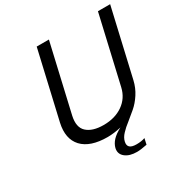

<svg xmlns="http://www.w3.org/2000/svg" viewBox="-207 -896 1221 1268"><g transform="rotate(-30 404.0 -262.0)"><path d="M475 205Q418 205 386 179Q354 153 363 112Q370 83 393 58Q416 33 460 10Q402 23 356 23Q224 23 164 -41Q105 -105 130 -217L248 -729H341L223 -217Q205 -136 246 -98Q288 -59 373 -59Q460 -59 520 -101Q580 -143 597 -217L715 -729H808L690 -217Q678 -165 650 -122Q622 -79 588 -50Q546 -14 524 3Q492 27 468 53Q444 78 438 106Q432 133 446.5 146.5Q461 160 497 160Q535 160 562 150L552 195Q503 205 475 205Z"/></g></svg>

Font: Miedinger
Style: Italic
Weight: 400
Italic angle: -13°
Version: Version 001.000